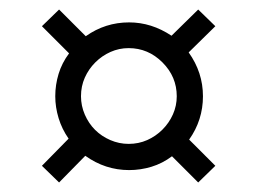

<svg xmlns="http://www.w3.org/2000/svg" viewBox="-20 -547 540 403"><path d="M68 -492 104 -527 160 -471Q201 -500 251 -500Q298 -500 340 -472L396 -527L432 -492L376 -437Q406 -395 406 -345Q406 -295 377 -254L432 -199L396 -164L341 -219Q321 -204 298 -197Q275 -190 251 -190Q201 -190 159 -220L104 -164L68 -199L124 -256Q110 -276 103 -299Q96 -322 96 -345Q96 -369 103 -392Q110 -415 125 -435ZM321 -416Q291 -446 250 -446Q230 -446 212 -438Q194 -430 180 -416Q166 -402 158 -384Q150 -366 150 -345Q150 -325 158 -306.5Q166 -288 179.5 -274.5Q193 -261 211.5 -253Q230 -245 250 -245Q271 -245 289 -253Q307 -261 321 -275Q335 -289 343 -307Q351 -325 351 -345Q351 -386 321 -416Z"/></svg>

Font: InconsolataGo
Style: Regular
Weight: 400
Designer: Raph Levien, Kirill Tkachev
Foundry: Cyreal
Version: Version 1.013